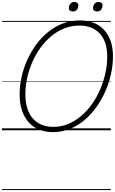

<svg xmlns="http://www.w3.org/2000/svg" viewBox="-20 -1340 1182 1975"><path d="M523 19Q445 19 381.5 -7Q318 -33 274 -83Q230 -133 206 -204.5Q182 -276 182 -367Q182 -457 202 -548Q222 -639 260.5 -724Q299 -809 353.5 -883Q408 -957 477 -1012.5Q546 -1068 628 -1099Q710 -1130 802 -1130Q882 -1130 944.5 -1105Q1007 -1080 1051 -1032Q1095 -984 1118.5 -916Q1142 -848 1142 -762Q1142 -673 1122 -580.5Q1102 -488 1063.5 -400.5Q1025 -313 970.5 -237Q916 -161 847.5 -103.5Q779 -46 697.5 -13.5Q616 19 523 19ZM529 -35Q611 -35 683.5 -65.5Q756 -96 818 -149.5Q880 -203 929 -273.5Q978 -344 1012.5 -425.5Q1047 -507 1065 -592Q1083 -677 1083 -759Q1083 -836 1063.5 -895Q1044 -954 1007 -994.5Q970 -1035 917 -1056Q864 -1077 796 -1077Q715 -1077 642.5 -1048.5Q570 -1020 508 -968.5Q446 -917 396.5 -849Q347 -781 312.5 -701.5Q278 -622 259.5 -538Q241 -454 241 -370Q241 -290 260.5 -227.5Q280 -165 317 -122Q354 -79 407.5 -57Q461 -35 529 -35ZM729 -1222Q711 -1222 699.5 -1231Q688 -1240 688 -1257Q688 -1281 703 -1300.5Q718 -1320 746 -1320Q763 -1320 774.5 -1311Q786 -1302 786 -1284Q786 -1260 771.5 -1241Q757 -1222 729 -1222ZM977 -1222Q960 -1222 948.5 -1231Q937 -1240 937 -1257Q937 -1281 952 -1300.5Q967 -1320 994 -1320Q1012 -1320 1023.5 -1311Q1035 -1302 1035 -1284Q1035 -1260 1020.5 -1241Q1006 -1222 977 -1222ZM0 605H1120V615H0ZM0 -20H1120V0H0ZM0 -505H1120V-500H0ZM0 -1125H1120V-1115H0Z"/></svg>

Font: Playwrite CU Guides
Style: Regular
Weight: 400
Designer: Veronika Burian, José Scaglione
Foundry: TypeTogether
Version: Version 1.003